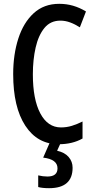

<svg xmlns="http://www.w3.org/2000/svg" viewBox="-20 -745 495 1005"><path d="M296 -637Q244 -637 212.5 -598.5Q181 -560 166.5 -496Q152 -432 152 -356Q152 -225 191 -151.5Q230 -78 299 -78Q329 -78 356.5 -86.5Q384 -95 412 -109V-20Q359 10 287 10Q176 10 112.5 -87Q49 -184 49 -357Q49 -460 76 -543.5Q103 -627 156.5 -676Q210 -725 290 -725Q328 -725 362.5 -715Q397 -705 430 -685L398 -602Q373 -618 347.5 -627.5Q322 -637 296 -637ZM360 133Q360 240 237 240Q201 240 180 234V173Q205 179 228 179Q281 179 281 136Q281 89 206 80L241 0H299L279 44Q319 53 339.5 77Q360 101 360 133Z"/></svg>

Font: Noto Sans Telugu ExtraCondensed Medium
Style: Regular
Weight: 500
Width: 2
Designer: Jelle Bosma - Monotype Design Team
Foundry: Monotype Imaging Inc.
Version: Version 2.005; ttfautohint (v1.8.4.7-5d5b)